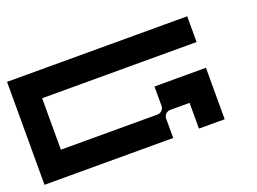

<svg xmlns="http://www.w3.org/2000/svg" viewBox="-70 -550 940 701"><g transform="rotate(-20 400.0 -200.0)"><path d="M700 -300V-400H0V0H500V-75C500 -89 511 -100 525 -100H600V0H700V-200H500V-125C500 -111 489 -100 475 -100H100V-300Z"/></g></svg>

Font: Broadcast
Style: Regular
Weight: 400
Designer: Mıchael Chrıstophersson
Foundry: Aeriform
Version: Version 1.000;PS 001.000;hotconv 1.0.88;makeotf.lib2.5.64775